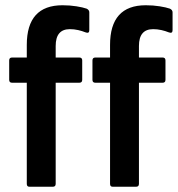

<svg xmlns="http://www.w3.org/2000/svg" viewBox="-20 -711 677 731"><path d="M92 0Q82 0 82 -11V-396H26Q15 -396 15 -407V-481Q15 -492 26 -492H82V-540Q82 -691 218 -691Q246 -691 271 -687Q296 -683 310 -678Q320 -673 320 -664V-596Q320 -582 305 -588Q293 -593 277.5 -596.5Q262 -600 246 -600Q192 -600 192 -536V-492H282Q293 -492 293 -481V-407Q293 -396 282 -396H192V-11Q192 0 181 0ZM409 0Q399 0 399 -11V-396H343Q332 -396 332 -407V-481Q332 -492 343 -492H399V-540Q399 -691 535 -691Q563 -691 588 -687Q613 -683 627 -678Q637 -673 637 -664V-596Q637 -582 622 -588Q610 -593 594.5 -596.5Q579 -600 563 -600Q509 -600 509 -536V-492H599Q610 -492 610 -481V-407Q610 -396 599 -396H509V-11Q509 0 498 0Z"/></svg>

Font: Sofia Sans Condensed
Style: Bold
Weight: 700
Designer: Botio Nikoltchev, Ani Petrova
Foundry: lettersoup
Version: Version 4.101; ttfautohint (v1.8.4.7-5d5b)